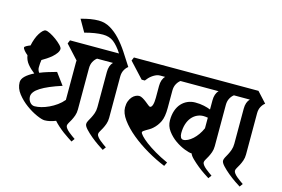

<svg xmlns="http://www.w3.org/2000/svg" viewBox="-107 -1048 1903 1294"><g transform="rotate(15 845.0 -400.5)"><path d="M-3 -513Q-3 -518 9.5 -525Q22 -532 36 -537Q41 -562 49.5 -585Q58 -608 68.5 -624.5Q79 -641 89.5 -651Q100 -661 109 -661Q121 -661 142.5 -650Q164 -639 185 -623.5Q206 -608 221.5 -592Q237 -576 237 -566Q237 -552 226 -536.5Q215 -521 199 -507Q183 -493 164.5 -481Q146 -469 132 -461Q130 -448 129 -435Q128 -422 128 -409Q128 -390 140 -374Q164 -384 193 -393Q222 -402 255 -411L315 -330Q219 -299 170 -268Q121 -237 121 -204Q121 -182 134.5 -165Q148 -148 168 -148Q189 -148 214.5 -154.5Q240 -161 266.5 -173.5Q293 -186 317.5 -203.5Q342 -221 361 -244V-497Q361 -502 361 -508Q361 -514 362 -519L274 -615L284 -639H426L492 -567Q477 -556 466.5 -536.5Q456 -517 456 -490V-203Q456 -179 449 -159.5Q442 -140 434 -125Q426 -110 419 -98.5Q412 -87 412 -78Q412 -70 420 -59.5Q428 -49 440 -39Q452 -29 464.5 -20Q477 -11 486 -5L470 17Q461 11 443 -0.5Q425 -12 405 -27Q385 -42 366 -59Q347 -76 334 -91Q292 -74 257 -74Q239 -74 201.5 -90.5Q164 -107 125.5 -135Q87 -163 58 -200Q29 -237 29 -279Q29 -301 50 -321.5Q71 -342 109 -361Q80 -383 59 -408.5Q38 -434 33 -468Q19 -479 8 -492Q-3 -505 -3 -513Z M674 -203Q674 -179 667 -159.5Q660 -140 652 -125Q644 -110 637 -98.5Q630 -87 630 -78Q630 -70 638 -59.5Q646 -49 658 -39Q670 -29 682.5 -20Q695 -11 704 -5L688 17Q676 10 650.5 -7.5Q625 -25 599.5 -46Q574 -67 554.5 -88Q535 -109 535 -123Q535 -134 542 -146.5Q549 -159 557 -174Q565 -189 572 -208.5Q579 -228 579 -252V-497Q579 -543 603 -567H405L383 -639H626Q594 -688 564 -711Q534 -734 489 -734Q463 -734 432 -729Q401 -724 363 -714L315 -798Q384 -818 437 -818Q481 -818 518.5 -796Q556 -774 588.5 -739Q621 -704 651 -658.5Q681 -613 710 -567Q695 -556 684.5 -536.5Q674 -517 674 -490V-203Z M1316 -497Q1316 -543 1340 -567H1074Q1059 -556 1048.5 -536.5Q1038 -517 1038 -490V-370Q1038 -307 1022 -273.5Q1006 -240 979 -216Q968 -206 956 -199Q944 -192 934.5 -186.5Q925 -181 918.5 -176Q912 -171 912 -166Q912 -159 927 -142.5Q942 -126 969.5 -105Q997 -84 1037.5 -60Q1078 -36 1129 -13L1116 14Q1054 -11 990.5 -48Q927 -85 875.5 -127.5Q824 -170 791.5 -214.5Q759 -259 759 -299Q759 -324 766 -342.5Q773 -361 784 -373.5Q795 -386 808 -392Q821 -398 832 -398Q843 -398 857 -390Q871 -382 883.5 -372Q896 -362 906 -354Q916 -346 920 -346Q931 -346 937 -364.5Q943 -383 943 -414V-497Q943 -543 967 -567H931Q918 -567 905 -561.5Q892 -556 880 -547.5Q868 -539 858 -528.5Q848 -518 841 -508H819L720 -615L730 -639H1381L1447 -567Q1432 -556 1421.5 -536.5Q1411 -517 1411 -490V-203Q1411 -179 1404 -159.5Q1397 -140 1389 -125Q1381 -110 1374 -98.5Q1367 -87 1367 -78Q1367 -70 1375 -59.5Q1383 -49 1395 -39Q1407 -29 1419.5 -20Q1432 -11 1441 -5L1425 17Q1414 10 1390.5 -5.5Q1367 -21 1343 -40.5Q1319 -60 1298.5 -80Q1278 -100 1273 -115Q1256 -115 1222.5 -128Q1189 -141 1156 -164Q1123 -187 1098.5 -220Q1074 -253 1074 -293Q1074 -332 1084.5 -362Q1095 -392 1113.5 -412Q1132 -432 1156.5 -442.5Q1181 -453 1209 -453Q1242 -453 1269.5 -447Q1297 -441 1316 -433ZM1195 -189Q1209 -189 1226 -197.5Q1243 -206 1259.5 -221Q1276 -236 1290.5 -256.5Q1305 -277 1316 -302V-376Q1298 -379 1285 -379Q1262 -379 1241 -369Q1220 -359 1204 -340Q1188 -321 1179 -293Q1170 -265 1170 -229Q1170 -212 1176 -200.5Q1182 -189 1195 -189Z M1629 -203Q1629 -179 1622 -159.5Q1615 -140 1607 -125Q1599 -110 1592 -98.5Q1585 -87 1585 -78Q1585 -70 1593 -59.5Q1601 -49 1613 -39Q1625 -29 1637.5 -20Q1650 -11 1659 -5L1643 17Q1631 10 1605.5 -7.5Q1580 -25 1554.5 -46Q1529 -67 1509.5 -88Q1490 -109 1490 -123Q1490 -134 1497 -146.5Q1504 -159 1512 -174Q1520 -189 1527 -208.5Q1534 -228 1534 -252V-497Q1534 -543 1558 -567H1360L1338 -639H1599L1665 -567Q1650 -556 1639.5 -536.5Q1629 -517 1629 -490V-203Z"/></g></svg>

Font: Jaini Purva
Style: Regular
Weight: 400
Designer: Girish Dalvi, Maithili Shingre
Foundry: Ek Type
Version: Version 1.001;PS 1.000;hotconv 16.6.51;makeotf.lib2.5.65220